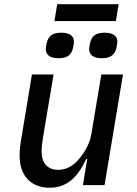

<svg xmlns="http://www.w3.org/2000/svg" viewBox="-20 -863 640 895"><path d="M366.5 0H467.3L553.3 -516H452.4L405.5 -236.2C396.7 -182.9 362.9 -139.6 350.5 -124.3C323.5 -91.6 292.3 -71.4 251.1 -71.4C197.4 -71.4 173.7 -108 173.7 -157.7C173.7 -173.3 175.8 -193.5 179.3 -215.2L229.8 -516H128.9L79.2 -216.3C73.5 -185 71.4 -159.8 71.4 -137.1C71.4 -47.6 120.7 12.1 211.6 12.1C294.4 12.1 343.8 -39.8 382.1 -122.5H386.7ZM193.5 -633.5C193.5 -610.8 208.8 -591.6 252.8 -591.6C297.9 -591.6 313.9 -610.8 320.3 -639.9C322.8 -650.6 324.6 -661.6 324.6 -668.7C324.6 -691.8 309.7 -710.6 265.6 -710.6C220.5 -710.6 204.5 -691.8 197.8 -662.3C195.3 -651.6 193.5 -640.6 193.5 -633.5ZM233.7 -764.9H520.2L533 -843.4H246.8ZM395.6 -633.5C395.6 -610.8 410.9 -591.6 454.5 -591.6C499.6 -591.6 516 -610.8 522.7 -639.9C524.9 -650.6 527 -661.6 527 -668.7C527 -691.8 511.4 -710.6 467.3 -710.6C422.6 -710.6 406.6 -691.8 399.9 -662.3C397.7 -651.6 395.6 -640.6 395.6 -633.5Z"/></svg>

Font: Margiela Mono Italic Medium It
Style: Regular
Weight: 500
Designer: Mike Abbink, Paul van der Laan, Pieter van Rosmalen
Foundry: Bold Monday
Version: Version 2.003 2021